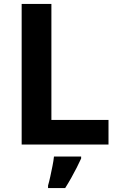

<svg xmlns="http://www.w3.org/2000/svg" viewBox="-20 -734 605 975"><path d="M90 0V-714H241V-125H531V0ZM392 71Q382 93 369.5 117.5Q357 142 342.5 168Q328 194 311 221H224V208Q230 188 235.5 162Q241 136 246.5 109Q252 82 254 61H392Z"/></svg>

Font: Noto Sans Armenian
Style: Bold
Weight: 700
Version: Version 2.007